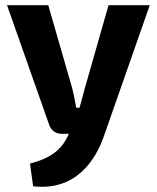

<svg xmlns="http://www.w3.org/2000/svg" viewBox="-20 -513 602 736"><path d="M554 -493H396L305 -174C299 -153 292 -125 285 -100H272C268 -125 263 -150 257 -174L165 -493H7L168 -36C175 -14 193 0 216 0H244L242 4C217 60 176 93 95 114L107 201C269 220 346 103 379 7Z"/></svg>

Font: SnT
Style: Bold
Weight: 700
Designer: Natanael Gama
Version: Version 1.001;PS 001.001;hotconv 1.0.70;makeotf.lib2.5.58329